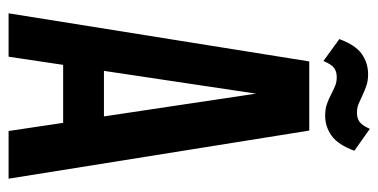

<svg xmlns="http://www.w3.org/2000/svg" viewBox="-237 -644 881 447"><g transform="rotate(90 203.5 -420.5)"><path d="M396 0H285L266 -127H131L112 0H11L123 -700H284ZM145 -222H251L198 -576ZM242 -811Q255 -811 263.5 -817Q272 -823 280 -841L331 -805Q317 -767 296 -752Q275 -737 249 -737Q234 -737 222.5 -741Q211 -745 200.5 -750.5Q190 -756 180.5 -760Q171 -764 160 -764Q147 -764 138.5 -758Q130 -752 122 -733L71 -770Q85 -808 106 -822.5Q127 -837 153 -837Q168 -837 179.5 -833Q191 -829 201.5 -824Q212 -819 221.5 -815Q231 -811 242 -811Z"/></g></svg>

Font: SVN-Bebas Neue
Style: Bold
Weight: 700
Designer: Ryoichi Tsunekawa
Foundry: Ryoichi Tsunekawa
Version: Version 1.300; ttfautohint (v1.7.9-c794)